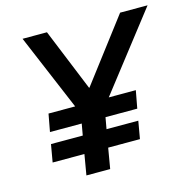

<svg xmlns="http://www.w3.org/2000/svg" viewBox="-103 -803 901 905"><g transform="rotate(-15 347.5 -350.0)"><path d="M406 -328H538L522 -242H367L357 -186H512L497 -100H342L325 0H209L226 -100H71L86 -186H241L251 -242H96L112 -328H242L85 -700H204L328 -396H330L561 -700H695Z"/></g></svg>

Font: Chakra Petch SemiBold
Style: Italic
Weight: 600
Italic angle: -10°
Designer: Katatrad Aksorn Co.,Ltd.
Foundry: Cadson Demak Co.,Ltd.
Version: Version 1.000; ttfautohint (v1.6)